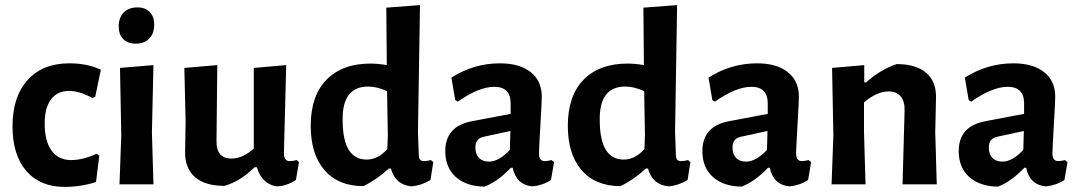

<svg xmlns="http://www.w3.org/2000/svg" viewBox="-20 -722 4226 752"><path d="M252 -474Q322 -474 375 -449L353 -343L342 -338Q291 -366 251 -366Q205 -366 180 -333Q155 -300 155 -239Q155 -169 182 -132Q209 -95 259 -95Q304 -95 359 -120L369 -112L356 -9Q296 10 233 10Q137 10 83 -52.5Q29 -115 29 -227Q29 -343 88 -408.5Q147 -474 252 -474Z M518 -693Q549 -693 566.5 -675Q584 -657 584 -625Q584 -591 564.5 -571Q545 -551 512 -551Q480 -551 462.5 -569Q445 -587 445 -619Q445 -653 464.5 -673Q484 -693 518 -693ZM448 0 455 -192 450 -456 581 -467 575 -205 581 0Z M859 6Q783 6 743.5 -28.5Q704 -63 705 -128L707 -246L702 -456L831 -467L828 -172Q826 -101 887 -101Q930 -101 974 -140V-456L1101 -467L1092 -121Q1092 -91 1115 -91Q1126 -91 1142 -95L1151 -87L1139 -17Q1102 7 1063 8Q1005 -2 986 -67H977Q920 -11 859 6Z M1625 -702 1617 -205 1620 -121Q1620 -104 1624.5 -97.5Q1629 -91 1641 -91Q1652 -91 1668 -95L1677 -87L1666 -17Q1632 4 1592 8Q1528 2 1511 -62H1503Q1454 -17 1403 7Q1305 7 1251 -55.5Q1197 -118 1197 -229Q1197 -347 1259 -410Q1321 -473 1431 -473Q1460 -473 1495 -467L1493 -692ZM1422 -383Q1319 -383 1322 -249Q1323 -97 1416 -97Q1460 -97 1497 -138L1499 -193L1496 -365Q1457 -383 1422 -383Z M1938 -474Q2015 -474 2058.5 -439.5Q2102 -405 2102 -343Q2102 -326 2096.5 -231.5Q2091 -137 2091 -121Q2091 -91 2114 -91Q2124 -91 2140 -95L2150 -87L2138 -17Q2106 4 2065 8Q2002 2 1988 -65H1981Q1931 -12 1878 9Q1806 8 1765 -29Q1724 -66 1724 -130Q1724 -227 1827 -247L1980 -276V-317Q1980 -382 1916 -382Q1856 -382 1773 -324L1763 -330L1748 -418Q1836 -474 1938 -474ZM1979 -209 1873 -186Q1842 -179 1842 -144Q1842 -118 1856 -103.5Q1870 -89 1895 -89Q1934 -89 1977 -135Z M2632 -702 2624 -205 2627 -121Q2627 -104 2631.5 -97.5Q2636 -91 2648 -91Q2659 -91 2675 -95L2684 -87L2673 -17Q2639 4 2599 8Q2535 2 2518 -62H2510Q2461 -17 2410 7Q2312 7 2258 -55.5Q2204 -118 2204 -229Q2204 -347 2266 -410Q2328 -473 2438 -473Q2467 -473 2502 -467L2500 -692ZM2429 -383Q2326 -383 2329 -249Q2330 -97 2423 -97Q2467 -97 2504 -138L2506 -193L2503 -365Q2464 -383 2429 -383Z M2945 -474Q3022 -474 3065.5 -439.5Q3109 -405 3109 -343Q3109 -326 3103.5 -231.5Q3098 -137 3098 -121Q3098 -91 3121 -91Q3131 -91 3147 -95L3157 -87L3145 -17Q3113 4 3072 8Q3009 2 2995 -65H2988Q2938 -12 2885 9Q2813 8 2772 -29Q2731 -66 2731 -130Q2731 -227 2834 -247L2987 -276V-317Q2987 -382 2923 -382Q2863 -382 2780 -324L2770 -330L2755 -418Q2843 -474 2945 -474ZM2986 -209 2880 -186Q2849 -179 2849 -144Q2849 -118 2863 -103.5Q2877 -89 2902 -89Q2941 -89 2984 -135Z M3365 -467V-399H3372Q3427 -449 3492 -471Q3568 -471 3608 -436.5Q3648 -402 3646 -337L3643 -204L3649 0H3515L3523 -290Q3524 -325 3507.5 -344.5Q3491 -364 3460 -364Q3415 -364 3364 -321V-205L3370 0H3237L3244 -192L3239 -456Z M3949 -474Q4026 -474 4069.5 -439.5Q4113 -405 4113 -343Q4113 -326 4107.5 -231.5Q4102 -137 4102 -121Q4102 -91 4125 -91Q4135 -91 4151 -95L4161 -87L4149 -17Q4117 4 4076 8Q4013 2 3999 -65H3992Q3942 -12 3889 9Q3817 8 3776 -29Q3735 -66 3735 -130Q3735 -227 3838 -247L3991 -276V-317Q3991 -382 3927 -382Q3867 -382 3784 -324L3774 -330L3759 -418Q3847 -474 3949 -474ZM3990 -209 3884 -186Q3853 -179 3853 -144Q3853 -118 3867 -103.5Q3881 -89 3906 -89Q3945 -89 3988 -135Z"/></svg>

Font: Alegreya Sans SC
Style: Bold
Weight: 700
Designer: Juan Pablo del Peral
Foundry: Huerta Tipografica
Version: Version 2.007